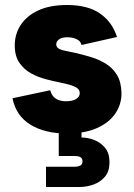

<svg xmlns="http://www.w3.org/2000/svg" viewBox="-20 -527 535 768"><path d="M306 23Q331 23 357 33Q383 43 400.5 64.5Q418 86 418 122Q418 158 400 179.5Q382 201 354.5 211Q327 221 298 221H164V140H278Q293 140 301.5 135Q310 130 310 119Q310 106 301.5 101.5Q293 97 278 97H215V-14H306ZM181 -166Q185 -151 193 -141.5Q201 -132 214 -127Q227 -122 244 -122Q270 -122 284.5 -131Q299 -140 299 -154Q299 -168 287.5 -175.5Q276 -183 258 -188Q240 -193 220 -197Q195 -202 164 -210Q133 -218 104.5 -233.5Q76 -249 57.5 -276Q39 -303 39 -345Q39 -391 63 -427.5Q87 -464 133.5 -485.5Q180 -507 248 -507Q331 -507 380 -473Q429 -439 448 -379L306 -347Q303 -359 294.5 -365.5Q286 -372 274 -375Q262 -378 250 -378Q227 -378 216 -369.5Q205 -361 205 -350Q205 -341 211 -335.5Q217 -330 227.5 -327Q238 -324 252.5 -321.5Q267 -319 283 -315Q313 -308 344.5 -298.5Q376 -289 403.5 -272Q431 -255 448 -227Q465 -199 466 -154Q466 -109 441 -72.5Q416 -36 367.5 -14.5Q319 7 247 7Q159 7 101.5 -28.5Q44 -64 30 -134Z"/></svg>

Font: Albert Sans Black
Style: Regular
Weight: 900
Designer: Andreas Rasmussen
Foundry: a.Foundry
Version: Version 1.025